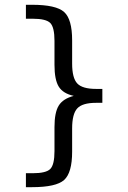

<svg xmlns="http://www.w3.org/2000/svg" viewBox="-20 -651 540 807"><path d="M88.9 77.1H117.2Q173.8 77.1 191.4 59.1Q209 41 209 -15.6V-116.2Q209 -178.7 227.1 -207.5Q245.1 -236.3 290 -248Q245.1 -257.8 227.1 -286.6Q209 -315.4 209 -378.9V-479.5Q209 -536.1 191.4 -554.2Q173.8 -572.3 117.2 -572.3H88.9V-630.9H114.3Q215.8 -630.9 249.5 -600.6Q283.2 -570.3 283.2 -481.4V-383.8Q283.2 -323.2 304.7 -300.3Q326.2 -277.3 383.8 -277.3H410.2V-218.8H383.8Q326.2 -218.8 304.7 -195.3Q283.2 -171.9 283.2 -111.3V-13.7Q283.2 75.2 249.5 105.5Q215.8 135.7 114.3 135.7H88.9Z"/></svg>

Font: BabelStone Shapes
Style: Regular
Weight: 400
Designer: Andrew West
Foundry: BabelStone
Version: Version 15.0.0 September 13, 2022